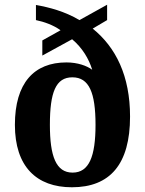

<svg xmlns="http://www.w3.org/2000/svg" viewBox="-20 -782 613 812"><path d="M284 10C445 10 530 -87 530 -289C530 -461 470 -582 372 -661L433 -697V-762L316 -697C254 -734 188 -751 132 -761V-697C166 -690 206 -676 236 -654L159 -611V-547L285 -616C328 -580 356 -533 370 -487C347 -504 308 -518 261 -518C124 -518 43 -431 43 -254C43 -78 134 10 284 10ZM287 -52C217 -52 191 -121 191 -254C191 -392 216 -455 286 -455C357 -455 384 -390 384 -254C384 -121 357 -52 287 -52Z"/></svg>

Font: Noto Serif SemiCondensed
Style: Bold
Weight: 700
Width: 4
Designer: Monotype Design Team
Foundry: Monotype Imaging Inc.
Version: Version 2.015